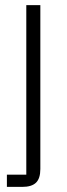

<svg xmlns="http://www.w3.org/2000/svg" viewBox="-20 -532 261 752"><path d="M7 200V152H83V-512H138V130Q138 167 121 183.5Q104 200 67 200Z"/></svg>

Font: IBM Plex Sans Condensed Light
Style: Regular
Weight: 300
Width: 3
Designer: Mike Abbink, Paul van der Laan, Pieter van Rosmalen
Foundry: Bold Monday
Version: Version 3.201